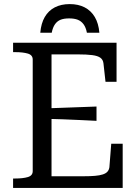

<svg xmlns="http://www.w3.org/2000/svg" viewBox="-20 -919 679 939"><path d="M321 -899Q279 -899 248 -883Q217 -867 199 -836Q181 -805 177 -759H233Q238 -785 249 -800.5Q260 -816 276.5 -822.5Q293 -829 318 -829Q343 -829 360 -822.5Q377 -816 388.5 -800.5Q400 -785 405 -759H466Q462 -805 443.5 -836Q425 -867 394 -883Q363 -899 321 -899ZM580 -216V0H44V-46H55Q92 -46 116 -53Q140 -60 140 -82V-628Q140 -650 116 -657Q92 -664 55 -664H44V-710H550V-519H496L486 -609Q484 -627 471 -636.5Q458 -646 431 -649.5Q404 -653 361 -653H232V-57H389Q421 -57 444.5 -59Q468 -61 483 -66Q498 -71 505.5 -79.5Q513 -88 515 -101L524 -216ZM203 -389Q246 -391 287.5 -392Q329 -393 370.5 -395Q412 -397 452 -398V-328Q412 -330 370.5 -332Q329 -334 287.5 -335.5Q246 -337 203 -338Z"/></svg>

Font: Roboto Serif 28pt
Style: Regular
Weight: 400
Designer: Greg Gazdowicz
Foundry: Commercial Type
Version: Version 1.008